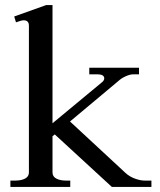

<svg xmlns="http://www.w3.org/2000/svg" viewBox="-20 -737 631 757"><path d="M577 -25V0H421L196 -207L187 -200V-57Q187 -41 202 -33Q217 -25 240 -25H257V0H21V-25H40Q64 -25 79 -33Q94 -41 94 -57V-636Q94 -657 73 -657Q65 -657 43 -649L36 -672L162 -717H187V-251L380 -411Q391 -419 391 -428Q391 -436 384 -440Q377 -444 364 -444H332V-470H528V-444H506Q493 -444 476 -436.5Q459 -429 446 -417L256 -258L475 -55Q490 -41 511.5 -33Q533 -25 550 -25Z"/></svg>

Font: TavirajRegular
Style: Regular
Weight: 400
Designer: Katatrad Team
Foundry: CadsonDemak
Version: Version 1.001